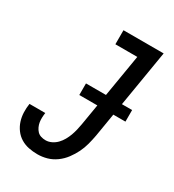

<svg xmlns="http://www.w3.org/2000/svg" viewBox="-180 -838 859 948"><g transform="rotate(30 250.0 -363.5)"><path d="M181 8Q155 8 130.5 3Q106 -2 85.5 -14.5Q65 -27 50.5 -46.5Q36 -66 28.5 -89Q21 -112 20 -137.5Q19 -163 23 -188H113Q111 -175 110.5 -161Q110 -147 112 -134.5Q114 -122 119.5 -110Q125 -98 133.5 -89Q142 -80 154.5 -76Q167 -72 181 -72Q198 -72 214.5 -80Q231 -88 243.5 -101Q256 -114 265 -130Q274 -146 280 -162.5Q286 -179 290 -196Q294 -213 297 -230L368 -655H243V-735H472L386 -217Q381 -190 374 -163.5Q367 -137 355 -112.5Q343 -88 325.5 -64.5Q308 -41 284.5 -24Q261 -7 234.5 0.5Q208 8 181 8ZM214 -349V-415H477V-349Z"/></g></svg>

Font: Iosevka Curly Slab MdObl
Style: Regular
Weight: 500
Italic angle: -9°
Monospace: yes
Designer: Belleve Invis
Foundry: Belleve Invis
Version: Version 11.0.0; ttfautohint (v1.8.3)